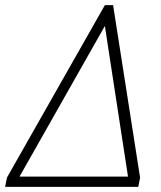

<svg xmlns="http://www.w3.org/2000/svg" viewBox="-31 -727 625 747"><path d="M-4 -36 377 -707H409L514 -36L507 0H-11ZM467 -40 377 -626 45 -40Z"/></svg>

Font: Trirong ExtraLight
Style: Italic
Weight: 275
Italic angle: -12°
Designer: Katatrad Team
Foundry: CadsonDemak
Version: Version 1.003